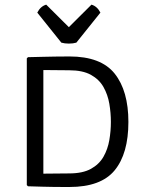

<svg xmlns="http://www.w3.org/2000/svg" viewBox="-20 -782 608 806"><path d="M519 -270Q519 -137.5 461.5 -67.2Q404 3 271.5 3Q236 3 211 2.8Q186 2.5 160.5 1.8Q135 1 97.5 0L92.5 -5V-537L97.5 -542Q135.5 -543 161 -543.5Q186.5 -544 211.2 -544.5Q236 -545 271.5 -545Q404 -545 461.5 -472.8Q519 -400.5 519 -270ZM445.5 -270Q445.5 -308 439 -346.2Q432.5 -384.5 414.5 -416.5Q396.5 -448.5 361.8 -467.8Q327 -487 270.5 -487Q239.5 -487 214.2 -487.5Q189 -488 162 -488V-53Q189 -53 214.2 -53.5Q239.5 -54 270.5 -54Q327 -54 361.8 -73.2Q396.5 -92.5 414.5 -124.2Q432.5 -156 439 -194.2Q445.5 -232.5 445.5 -270ZM237.5 -603 136.5 -729Q150 -755.5 174 -762.5L269 -668L364 -762.5Q388 -755.5 401.5 -729L300.5 -603Q287 -599 269 -599Q251 -599 237.5 -603Z"/></svg>

Font: Signika Negative SC Light
Style: Regular
Weight: 300
Designer: Anna Giedryś
Foundry: Anna Giedryś
Version: Version 2.000; ttfautohint (v1.8.3) -l 8 -r 50 -G 200 -x 9 -